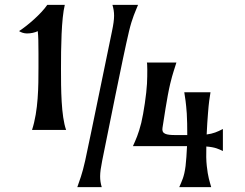

<svg xmlns="http://www.w3.org/2000/svg" viewBox="-20 -767 1006 787"><path d="M832.5 -301.8C835.9 -347.7 838.9 -363.8 842.8 -388.7H735.4C739.3 -363.8 742.2 -347.7 745.6 -301.8C747.1 -278.3 747.6 -246.6 747.6 -213.4H699.2C660.6 -213.4 642.1 -218.3 646 -242.7C650.9 -272 664.1 -366.7 677.7 -423.8C688.5 -468.8 695.8 -485.8 703.1 -510.7H582C584 -508.3 584.5 -462.4 582.5 -423.8C580.6 -383.8 568.8 -303.7 559.1 -263.7C547.4 -216.8 536.6 -194.3 524.9 -168H746.6C745.1 -137.2 743.2 -107.9 740.7 -86.9C734.9 -40.5 725.1 -24.9 714.8 0H845.7C838.9 -24.9 832.5 -41 827.6 -86.9C825.2 -107.4 824.7 -136.2 825.7 -166.5C862.8 -163.6 877 -155.8 893.6 -147.9V-238.3C871.1 -226.6 854 -219.2 827.1 -215.8C828.6 -248.5 830.6 -279.3 832.5 -301.8ZM329.1 -108.4C316.9 -52.7 305.7 -25.9 296.9 0H397C388.2 -30.8 387.7 -52.7 398.9 -108.4C422.9 -225.6 482.4 -527.3 508.8 -638.7C522 -694.3 535.6 -721.2 545.9 -747.1H440.9C449.7 -716.3 450.7 -694.3 439 -638.7C415.5 -526.9 354.5 -225.6 329.1 -108.4ZM230 -485.8C230 -572.3 231.4 -689 245.6 -747.1H173.8C149.4 -710.9 93.8 -662.6 58.1 -639.6C66.9 -633.8 78.6 -629.9 90.8 -629.9C106.4 -629.9 122.6 -633.3 134.8 -639.2C137.2 -617.7 137.7 -591.3 137.7 -548.3V-490.2C137.7 -412.6 137.2 -314 111.3 -234.4H251C230.5 -292 230 -401.9 230 -485.8Z"/></svg>

Font: Amarante
Style: Regular
Weight: 400
Designer: Karolina Lach
Foundry: Sorkin Type Co.
Version: Version 1.001